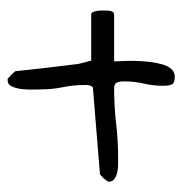

<svg xmlns="http://www.w3.org/2000/svg" viewBox="-7 -482 489 516"><g transform="rotate(90 238.0 -223.5)"><path d="M170.9 -19.5Q169.9 -28.3 167.5 -51.3Q165 -74.2 162.1 -100.1Q159.2 -126 156.2 -148.9Q153.3 -171.9 152.3 -180.7Q152.3 -185.5 150.4 -192.9Q148.4 -200.2 147 -206.5Q145.5 -212.9 143.6 -218.8L142.6 -223.6H19.5Q13.7 -223.6 11.7 -228.5Q9.8 -233.4 8.8 -239.3Q7.8 -245.1 7.8 -250V-256.8Q7.8 -257.8 7.8 -262.7Q7.8 -267.6 8.3 -272.5Q8.8 -277.3 11.2 -281.2Q13.7 -285.2 19.5 -285.2H144.5Q144.5 -293 143.6 -308.1Q142.6 -323.2 143.1 -341.3Q143.6 -359.4 145.5 -377.9Q147.5 -396.5 151.9 -412.6Q156.2 -428.7 164.6 -438.5Q172.9 -448.2 185.5 -448.2Q202.1 -448.2 206.1 -440.9Q210 -433.6 210 -416Q210 -389.6 204.1 -364.7Q198.2 -339.8 198.2 -312.5Q198.2 -300.8 201.2 -293Q204.1 -285.2 216.8 -285.2Q264.6 -285.2 310.5 -290.5Q356.4 -295.9 404.3 -295.9H419.9Q430.7 -295.9 440.9 -293.9Q451.2 -292 459.5 -286.6Q467.8 -281.2 467.8 -270.5L466.8 -269.5Q466.8 -269.5 466.8 -268.6Q466.8 -267.6 466.8 -266.6Q463.9 -264.6 461.4 -260.7Q459 -256.8 456.1 -254.4Q453.1 -252 450.7 -249.5Q448.2 -247.1 447.3 -247.1L218.8 -228.5Q213.9 -228.5 211.9 -225.6Q210 -222.7 209 -218.8Q208 -214.8 208 -211.9V-205.1Q208 -174.8 213.9 -147Q219.7 -119.1 219.7 -88.9Q219.7 -85.9 220.2 -70.8Q220.7 -55.7 219.2 -40Q217.8 -24.4 212.4 -11.7Q207 1 195.3 1H192.4Q190.4 1 190.4 0Q189.5 -1 186.5 -3.4Q183.6 -5.9 180.7 -8.8Q177.7 -11.7 174.8 -15.1Q171.9 -18.6 170.9 -19.5Z"/></g></svg>

Font: Swanky and Moo Moo Cyrillic
Style: Regular
Weight: 400
Designer: Kimberly Geswein; Denis Ignatov
Foundry: Kimberly Geswein; Denis Ignatov
Version: Version 1.003 June 27, 2018